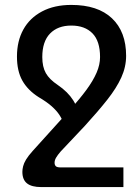

<svg xmlns="http://www.w3.org/2000/svg" viewBox="-20 -524 561 781"><path d="M227 157H482V237H148Q109 237 90 222Q71 207 71 175Q71 165 74 152.5Q77 140 86 125Q95 110 113 90L263 -76Q304 -121 331.5 -158.5Q359 -196 373 -228.5Q387 -261 387 -292Q387 -357 356 -388.5Q325 -420 270 -420Q215 -420 183.5 -387.5Q152 -355 152 -292Q152 -252 166.5 -226.5Q181 -201 214 -179Q236 -164 251.5 -148.5Q267 -133 277.5 -116.5Q288 -100 294 -81L237 -25Q232 -41 221 -57.5Q210 -74 190.5 -91.5Q171 -109 137 -129Q93 -157 71 -196Q49 -235 49 -294Q49 -357 75 -404Q101 -451 151 -477.5Q201 -504 270 -504Q378 -504 435.5 -449.5Q493 -395 493 -297Q493 -252 473.5 -209Q454 -166 416.5 -118.5Q379 -71 326 -13L227 92Q214 107 208 117.5Q202 128 202 138Q202 147 207 152Q212 157 227 157Z"/></svg>

Font: Noto Sans Armenian Medium
Style: Regular
Weight: 500
Designer: Monotype Design Team
Foundry: Monotype Imaging Inc.
Version: Version 2.007